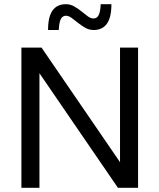

<svg xmlns="http://www.w3.org/2000/svg" viewBox="-20 -895 760 915"><path d="M542 0 168 -546V0H82V-668H178L552 -122V-668H638V0ZM426 -752Q405 -752 386.5 -762.5Q368 -773 352 -786Q336 -799 321.5 -809.5Q307 -820 294 -820Q279 -820 270.5 -805.5Q262 -791 260 -752H209Q209 -815 230.5 -845Q252 -875 294 -875Q315 -875 333.5 -864.5Q352 -854 368 -841Q384 -828 398 -817.5Q412 -807 426 -807Q441 -807 449.5 -821.5Q458 -836 460 -875H511Q511 -812 489.5 -782Q468 -752 426 -752Z"/></svg>

Font: Gantari
Style: Regular
Weight: 400
Designer: Anugrah Pasau
Foundry: Lafontype
Version: Version 1.000; ttfautohint (v1.8.4)